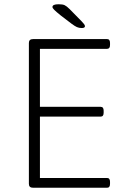

<svg xmlns="http://www.w3.org/2000/svg" viewBox="-20 -884 586 904"><path d="M136 0Q116 0 116 -18V-682Q116 -700 136 -700H484Q498 -700 498 -682V-672Q498 -654 484 -654H168V-381H454Q468 -381 468 -363V-353Q468 -335 454 -335H168V-46H484Q498 -46 498 -28V-18Q498 0 484 0ZM365 -752Q352 -752 342 -756.5Q332 -761 316 -773L265 -812Q244 -829 235.5 -837.5Q227 -846 227 -851Q227 -864 256 -864Q275 -864 284.5 -859.5Q294 -855 308 -841L364 -784Q370 -778 375 -771.5Q380 -765 380 -761Q380 -752 365 -752Z"/></svg>

Font: Asap ExtraLight
Style: Regular
Weight: 200
Designer: Pablo Cosgaya
Foundry: Omnibus-Type
Version: Version 3.001; ttfautohint (v1.8.4.7-5d5b)